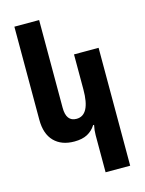

<svg xmlns="http://www.w3.org/2000/svg" viewBox="-144 -845 884 1169"><g transform="rotate(-15 298.5 -260.0)"><path d="M527 240H372V6Q372 -25 379 -57H373Q353 -25 320.5 -7.5Q288 10 238 10Q157 10 111 -37Q65 -84 65 -173V-760H221V-207Q221 -120 286 -120Q372 -120 372 -282V-503H527Z"/></g></svg>

Font: Noto Sans Armenian SemiCondensed ExtraBold
Style: Regular
Weight: 800
Width: 4
Designer: Monotype Design Team
Foundry: Monotype Imaging Inc.
Version: Version 2.008; ttfautohint (v1.8.4.7-5d5b)